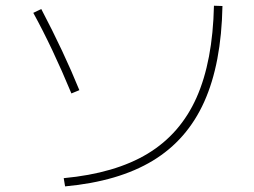

<svg xmlns="http://www.w3.org/2000/svg" viewBox="-20 -704 904 684"><path d="M742.2 -683.6 772.5 -682.6Q768.6 -477.1 707.5 -341.3Q646.5 -205.6 524.4 -131.6Q402.3 -57.6 211.9 -40L207 -69.3Q390.1 -86.4 506.3 -156.7Q622.6 -227.1 680.2 -356.4Q737.8 -485.8 742.2 -683.6ZM98.6 -658.2 127 -671.9Q207.5 -518.6 262.7 -382.8L234.4 -371.1Q167 -533.7 98.6 -658.2Z"/></svg>

Font: Pretendard GOV Thin
Style: Regular
Weight: 100
Designer: Base glyphs from Inter by Rasmus Andersson; Hangeul glyphs from Noto Sans CJK(Source Han Sans) by Jang Soo-young and Kan
Foundry: Kil Hyung-jin
Version: Version 1.309